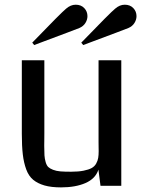

<svg xmlns="http://www.w3.org/2000/svg" viewBox="-20 -793 611 820"><path d="M73.2 0ZM498 0.5H409.2L400.4 -68.4Q387.7 -29.8 345 -11.2Q302.2 7.3 240.7 7.3Q198.7 7.3 169.9 -1Q141.1 -9.3 121.8 -25.1Q102.5 -41 92 -69.6Q81.5 -98.1 77.4 -133.5Q73.2 -168.9 73.2 -221.7V-535.6H169.4V-224.6Q169.4 -213.9 169.2 -195.6Q168.9 -177.2 168.9 -169.9Q168.9 -144 169.9 -129.4Q170.9 -114.7 175 -100.6Q179.2 -86.4 186 -79.8Q192.9 -73.2 206.5 -67.9Q220.2 -62.5 238 -61Q255.9 -59.6 283.7 -59.6Q314.9 -59.6 336.9 -64Q358.9 -68.4 371.6 -75.4Q384.3 -82.5 390.9 -94.7Q397.5 -106.9 399.4 -118.7Q401.4 -130.4 401.4 -147.9Q401.4 -153.8 401.1 -167Q400.9 -180.2 400.9 -187V-535.6H498ZM262.2 -755.9Q281.7 -772.9 303.2 -772.9Q326.2 -772.9 339.8 -758.5Q353.5 -744.1 353.5 -724.1Q353.5 -709 344.7 -694.8Q335.9 -680.7 318.8 -673.3Q313.5 -670.9 265.1 -652.8Q216.8 -634.8 171.4 -617.7L126 -600.6L117.7 -610.8Q243.2 -740.7 262.2 -755.9ZM471.7 -755.9Q491.2 -772.9 512.7 -772.9Q535.6 -772.9 549.3 -758.5Q563 -744.1 563 -724.1Q563 -709 554.2 -694.8Q545.4 -680.7 528.3 -673.3Q522.9 -670.9 474.6 -652.8Q426.3 -634.8 380.9 -617.7L335.4 -600.6L327.1 -610.8Q452.6 -740.7 471.7 -755.9Z"/></svg>

Font: Coda
Style: Regular
Weight: 400
Designer: vernon adams
Foundry: vernon adams
Version: Version 2.001; ttfautohint (v0.8) -r 50 -G 200 -x